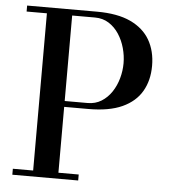

<svg xmlns="http://www.w3.org/2000/svg" viewBox="-53 -799 766 848"><g transform="rotate(5 330.0 -375.0)"><path d="M342 -750Q434 -750 492 -722.8Q550 -695.5 578 -646.8Q606 -598 606 -533Q606 -468 578 -419.8Q550 -371.5 492 -345Q434 -318.5 342 -318.5H235V-26.5H325V0H33V-26.5H123V-723.5H33V-750ZM235 -344.5H336.5Q371 -344.5 397.8 -361.2Q424.5 -378 442.8 -405.5Q461 -433 470.2 -466.2Q479.5 -499.5 479.5 -533Q479.5 -566.5 470.2 -600Q461 -633.5 442.8 -661.5Q424.5 -689.5 397.8 -706.5Q371 -723.5 336.5 -723.5H235Z"/></g></svg>

Font: Bodoni Moda 9pt Medium
Style: Regular
Weight: 500
Designer: Owen Earl
Foundry: indestructible type
Version: Version 2.005